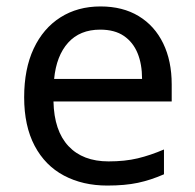

<svg xmlns="http://www.w3.org/2000/svg" viewBox="-20 -566 604 596"><path d="M292 -546Q361 -546 410.5 -516Q460 -486 486.5 -431.5Q513 -377 513 -304V-251H146Q148 -160 192.5 -112.5Q237 -65 317 -65Q368 -65 407.5 -74.5Q447 -84 489 -102V-25Q448 -7 408 1.5Q368 10 313 10Q237 10 178.5 -21Q120 -52 87.5 -113.5Q55 -175 55 -264Q55 -352 84.5 -415Q114 -478 167.5 -512Q221 -546 292 -546ZM291 -474Q228 -474 191.5 -433.5Q155 -393 148 -321H421Q421 -367 407 -401Q393 -435 364.5 -454.5Q336 -474 291 -474Z"/></svg>

Font: Noto Sans Hebrew
Style: Regular
Weight: 400
Designer: Monotype Design Team
Foundry: Monotype Imaging Inc.
Version: Version 2.003